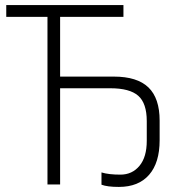

<svg xmlns="http://www.w3.org/2000/svg" viewBox="-20 -734 736 764"><path d="M453.1 9.8Q407.2 9.8 383.8 1V-47.9Q412.1 -39.1 459 -39.1Q505.9 -39.1 534.9 -74Q564 -108.9 564 -173.8V-252Q564 -323.2 530 -353Q496.1 -382.8 418.9 -382.8H219.2V0H168.9V-667H4.9V-713.9H471.2V-667H219.2V-429.2H433.1Q525.9 -429.2 570.6 -386.2Q615.2 -343.3 615.2 -253.9V-175.8Q615.2 -86.4 573.2 -38.3Q531.2 9.8 453.1 9.8Z"/></svg>

Font: OpenSans-Light
Style: Regular
Weight: 300
Foundry: Ascender Corporation
Version: Version 1.10